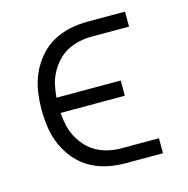

<svg xmlns="http://www.w3.org/2000/svg" viewBox="-83 -600 667 681"><g transform="rotate(-15 250.0 -260.0)"><path d="M296 0Q263 0 230 -7Q197 -14 168 -30.5Q139 -47 117 -73Q95 -99 81.5 -129.5Q68 -160 63 -193.5Q58 -227 58 -260Q58 -293 63 -326.5Q68 -360 81.5 -390.5Q95 -421 117 -447Q139 -473 168 -489.5Q197 -506 230 -513Q263 -520 296 -520H434V-465H296Q273 -465 250 -460Q227 -455 206.5 -444Q186 -433 170 -415.5Q154 -398 143 -377.5Q132 -357 127 -334Q122 -311 120 -288H356V-232H120Q122 -209 127 -186Q132 -163 143 -142.5Q154 -122 170 -104.5Q186 -87 206.5 -76Q227 -65 250 -60Q273 -55 296 -55H434V0Z"/></g></svg>

Font: Iosevka SS18 Light
Style: Regular
Weight: 300
Monospace: yes
Designer: Belleve Invis
Foundry: Belleve Invis
Version: Version 25.1.1; ttfautohint (v1.8.4)